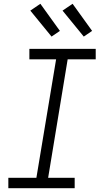

<svg xmlns="http://www.w3.org/2000/svg" viewBox="-20 -993 540 1013"><path d="M24 0V-55H172L276 -680H135V-735H485V-680H337L234 -55H374V0ZM422 -800 310 -937 363 -973 466 -830ZM252 -800 140 -937 193 -973 296 -830Z"/></svg>

Font: Iosevka Curly Slab LtObl
Style: Regular
Weight: 300
Italic angle: -9°
Monospace: yes
Designer: Belleve Invis
Foundry: Belleve Invis
Version: Version 11.0.0; ttfautohint (v1.8.3)